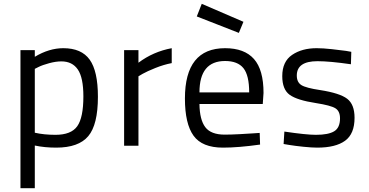

<svg xmlns="http://www.w3.org/2000/svg" viewBox="-20 -762 1930 1004"><path d="M87 222V-500H162V-465Q237 -510 311 -510Q406 -510 449 -450Q492 -390 492 -256Q492 -110 441.5 -50Q391 10 274 10Q213 10 162 -1V222ZM301 -441Q272 -441 237 -431.5Q202 -422 182 -412L162 -402V-68Q210 -57 270 -57Q352 -57 384 -102Q416 -147 416 -258Q416 -356 387 -398.5Q358 -441 301 -441Z M629 0V-500H704V-434Q781 -492 878 -510V-432Q836 -424 792.5 -406.5Q749 -389 726 -376L704 -363V0Z M1155 -58Q1188 -58 1234 -60.5Q1280 -63 1309 -65L1338 -67L1340 -6Q1227 10 1146 10Q1037 10 992 -52.5Q947 -115 947 -247Q947 -510 1157 -510Q1258 -510 1308 -453.5Q1358 -397 1358 -276L1354 -218H1023Q1024 -136 1053.5 -97Q1083 -58 1155 -58ZM1023 -279H1283Q1283 -368 1253 -405.5Q1223 -443 1157 -443Q1023 -443 1023 -279ZM1035 -742 1253 -648 1229 -590 1009 -676Z M1817 -491 1815 -426Q1704 -442 1640 -442Q1532 -442 1532 -367Q1532 -332 1556 -317Q1580 -302 1654 -291Q1757 -275 1795.5 -245.5Q1834 -216 1834 -146Q1834 -62 1784.5 -26Q1735 10 1639 10Q1611 10 1567 5.5Q1523 1 1493 -4L1463 -9L1467 -74Q1581 -57 1632 -57Q1697 -57 1727.5 -75.5Q1758 -94 1758 -143Q1758 -181 1733.5 -196Q1709 -211 1632 -223Q1534 -238 1495 -266Q1456 -294 1456 -364Q1456 -440 1507.5 -475Q1559 -510 1636 -510Q1669 -510 1714.5 -505Q1760 -500 1789 -496Z"/></svg>

Font: TitilliumText22L Rg
Style: Regular
Weight: 400
Designer: Campivisivi
Foundry: Campivisivi
Version: 1.000